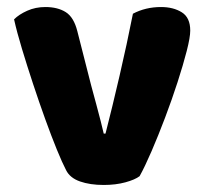

<svg xmlns="http://www.w3.org/2000/svg" viewBox="-20 -516 585 546"><path d="M438 -496Q473 -496 497 -481Q521 -466 521 -429Q521 -410 511 -371Q501 -332 485 -282.5Q469 -233 449.5 -181.5Q430 -130 411 -86Q392 -42 377 -15Q364 -5 336.5 2.5Q309 10 275 10Q236 10 207.5 0Q179 -10 168 -32Q157 -53 141.5 -91Q126 -129 108.5 -177.5Q91 -226 74 -277.5Q57 -329 42.5 -377Q28 -425 20 -461Q34 -475 57.5 -485.5Q81 -496 109 -496Q144 -496 167 -481.5Q190 -467 200 -427L239 -274Q247 -245 254 -218.5Q261 -192 266.5 -171Q272 -150 275 -136H280Q299 -210 320 -300.5Q341 -391 358 -477Q394 -496 438 -496Z"/></svg>

Font: Baloo Tamma 2 ExtraBold
Style: Regular
Weight: 800
Designer: Divya Kowshik, Shuchita Grover and Ek Type
Foundry: Ek Type
Version: Version 1.700